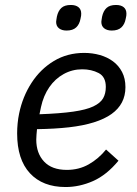

<svg xmlns="http://www.w3.org/2000/svg" viewBox="-20 -741 551 773"><path d="M244 12Q152 12 100.5 -43.5Q49 -99 49 -204Q49 -224 51 -244.5Q53 -265 57 -284Q71 -352 107 -407.5Q143 -463 197 -495.5Q251 -528 319 -528Q352 -528 382 -519.5Q412 -511 435 -494Q458 -477 471.5 -451Q485 -425 485 -390Q485 -356 471 -329Q457 -302 429 -282Q401 -262 358 -248.5Q315 -235 258 -228.5Q201 -222 129 -221Q128 -211 127 -199Q126 -187 126 -179Q126 -124 157.5 -90.5Q189 -57 249 -57Q298 -57 337.5 -79.5Q377 -102 407 -139L457 -94Q409 -36 354.5 -12Q300 12 244 12ZM311 -462Q271 -462 236.5 -443Q202 -424 178.5 -390Q155 -356 145 -310L139 -281Q222 -284 274.5 -291.5Q327 -299 355.5 -312.5Q384 -326 395 -345Q406 -364 406 -391Q406 -432 377 -447Q348 -462 311 -462ZM248 -618Q229 -618 217.5 -627Q206 -636 206 -653Q206 -657 207 -661.5Q208 -666 209 -674Q214 -697 227 -709Q240 -721 265 -721Q285 -721 296 -712Q307 -703 307 -686Q307 -682 306.5 -677.5Q306 -673 304 -665Q300 -643 286.5 -630.5Q273 -618 248 -618ZM430 -618Q411 -618 399.5 -627Q388 -636 388 -653Q388 -657 389 -661.5Q390 -666 391 -674Q396 -697 409 -709Q422 -721 447 -721Q467 -721 478 -712Q489 -703 489 -686Q489 -682 488.5 -677.5Q488 -673 486 -665Q482 -643 468.5 -630.5Q455 -618 430 -618Z"/></svg>

Font: IBM Plex Sans
Style: Italic
Weight: 400
Italic angle: -11.31°
Designer: Mike Abbink, Paul van der Laan, Pieter van Rosmalen
Foundry: Bold Monday
Version: Version 3.201